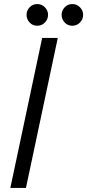

<svg xmlns="http://www.w3.org/2000/svg" viewBox="-20 -927 430 947"><path d="M337 -800Q314 -800 299 -816Q284 -832 284 -854Q284 -875 299 -891Q314 -907 337 -907Q359 -907 374.5 -891Q390 -875 390 -854Q390 -832 374.5 -816Q359 -800 337 -800ZM164 -800Q141 -800 126 -816Q111 -832 111 -854Q111 -875 126 -891Q141 -907 164 -907Q186 -907 201.5 -891Q217 -875 217 -854Q217 -832 201.5 -816Q186 -800 164 -800ZM31 0 188 -740H265L108 0Z"/></svg>

Font: Be Vietnam Pro Light
Style: Italic
Weight: 300
Italic angle: -12°
Designer: Lam Bao, Tony Le, Vietanh Nguyen
Foundry: Yellow Type Foundry
Version: Version 1.002; ttfautohint (v1.8.3)